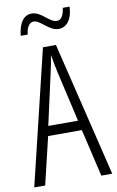

<svg xmlns="http://www.w3.org/2000/svg" viewBox="-98 -951 610 1004"><g transform="rotate(-10 207.0 -449.5)"><path d="M68 -793H105C109 -834 126 -855 147 -855C183 -855 219 -794 270 -794C311 -794 343 -829 346 -899H310C305 -861 292 -837 268 -837C228 -837 196 -898 144 -898C99 -898 74 -856 68 -793ZM356 0H414L241 -714H172L0 0H58L118 -252H297ZM224 -574 286 -304H128L188 -574C196 -609 202 -637 206 -667C211 -637 217 -609 224 -574Z"/></g></svg>

Font: Noto Sans Kannada ExtraCondensed Light
Style: Regular
Weight: 300
Width: 2
Designer: Jelle Bosma - Monotype Design Team
Foundry: Monotype Imaging Inc.
Version: Version 2.005